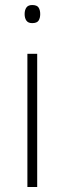

<svg xmlns="http://www.w3.org/2000/svg" viewBox="-20 -810 257 764"><path d="M108 -790Q127 -790 133.5 -780Q140 -770 140 -754Q140 -738 133.5 -728Q127 -718 108 -718Q92 -718 85 -728Q78 -738 78 -754Q78 -770 85 -780Q92 -790 108 -790ZM128 -596V-66H89V-596Z"/></svg>

Font: Noto Sans Malayalam UI ExtraLight
Style: Regular
Weight: 200
Designer: Jelle Bosma - Monotype Design Team
Foundry: Monotype Imaging Inc.
Version: Version 2.104; ttfautohint (v1.8.4.7-5d5b)